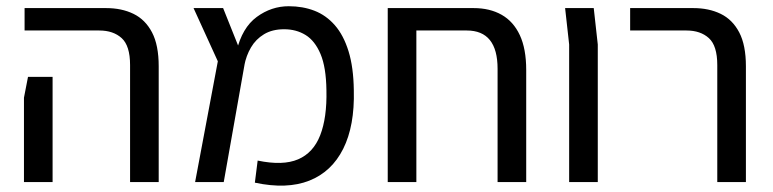

<svg xmlns="http://www.w3.org/2000/svg" viewBox="-20 -585 2483 617"><path d="M398 0V-376Q398 -438 371 -462.5Q344 -487 299 -487H59V-559H321Q371 -559 409 -540.5Q447 -522 468.5 -481Q490 -440 490 -372V0ZM57 0V-271L70 -338H149V-271V0Z M799 2 808 -69Q889 -52 938 -73Q987 -94 1009 -150.5Q1031 -207 1029 -295Q1028 -369 1010 -411.5Q992 -454 962 -472.5Q932 -491 893 -491Q855 -491 828.5 -475Q802 -459 786.5 -432.5Q771 -406 765 -374L740 -420Q758 -496 805 -530.5Q852 -565 908 -565Q953 -565 990.5 -550.5Q1028 -536 1056 -504Q1084 -472 1100 -420.5Q1116 -369 1117 -295Q1120 -181 1083 -107Q1046 -33 974 -4.5Q902 24 799 2ZM607 0 680 -388 602 -559H697L767 -384L699 0Z M1579 0V-364Q1579 -487 1480 -487H1226V-559H1502Q1554 -559 1592 -537.5Q1630 -516 1650.5 -472Q1671 -428 1671 -360V0ZM1226 0V-524H1318V0Z M1809 0V-442L1796 -559H1888L1901 -442V0Z M2285 0V-376Q2285 -438 2258 -462.5Q2231 -487 2186 -487H2005V-559H2208Q2258 -559 2296 -540.5Q2334 -522 2355.5 -481Q2377 -440 2377 -372V0Z"/></svg>

Font: Assistant Medium
Style: Regular
Weight: 500
Designer: Hebrew By Ben Nathan, Latin by Paul Hunt
Version: Version 3.000